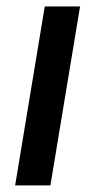

<svg xmlns="http://www.w3.org/2000/svg" viewBox="-20 -562 289 582"><path d="M25.9 0 115.7 -542.5H222.7L132.8 0Z"/></svg>

Font: Inter 16pt Medium
Style: Italic
Weight: 500
Italic angle: -9.3988°
Version: Version 4.001;git-66647c0bb